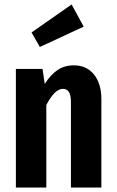

<svg xmlns="http://www.w3.org/2000/svg" viewBox="-20 -838 521 858"><path d="M433 -395V0H297V-380Q297 -413 288 -427Q279 -441 261 -441Q225 -441 187 -369V0H51V-530H170L180 -463Q206 -504 237 -525Q268 -546 310 -546Q367 -546 400 -505Q433 -464 433 -395ZM354 -719 158 -628 121 -693 300 -818Z"/></svg>

Font: Fira Sans Compressed SemiBold
Style: Regular
Weight: 600
Width: 1
Designer: bBox Type GmbH & Carrois Corporate GbR & Edenspiekermann AG
Foundry: bBox Type GmbH & Carrois Corporate GbR & Edenspiekermann AG
Version: Version 4.301